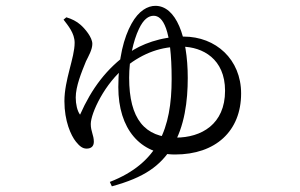

<svg xmlns="http://www.w3.org/2000/svg" viewBox="-20 -573 1040 665"><path d="M360.4 57.1 367.4 72.4C479.8 41.6 535.1 2.2 576.9 -64.8C619.8 -134.6 630.3 -224.7 630.3 -302.8C630.3 -448.3 589.1 -552.8 518.2 -552.8C491.6 -552.8 460.4 -536.1 435.4 -490.7C409.2 -443.3 389.8 -372 389.8 -271.2C389.8 -126.6 465.4 -37.9 586.5 -37.9C726.6 -37.9 815.1 -118.9 815.1 -249.3C815.1 -367.4 727.4 -446.3 616.2 -446.3C535.8 -446.3 467.8 -419.1 426.4 -390C349.3 -336.1 297.2 -266 257.3 -175.8C247.5 -188.5 242.3 -212.5 242.3 -235.2C242.3 -273.7 261.8 -321.5 277.8 -360.7C286.9 -379.4 299.8 -401.1 299.8 -421.2C299.8 -443.6 274.3 -473.7 259.1 -487C245.1 -499.4 228.5 -507.5 209.8 -513.1L200.1 -505C215.6 -484.4 238.5 -458.3 238.5 -424.8C238.5 -372.6 203.1 -296.9 203.1 -222.6C203.1 -153.9 225.4 -104 243.1 -82.1C254.9 -67.7 265.2 -58.3 279.9 -58.3C297.1 -58.3 305 -67.6 305 -82.2C305 -105.1 294.4 -117.3 294.4 -143.5C294.4 -180.8 343.3 -285.8 416.4 -342.4C478 -390.8 539.4 -412.1 609.9 -411.4C681.5 -410.6 759.5 -369.3 759.5 -258.7C759.5 -142.3 677 -96.4 589.1 -96.4C481.6 -96.4 427.3 -160.8 427.3 -303.9C427.3 -367.2 441.4 -431.5 461.2 -472.8C476.9 -506.1 494.3 -518.4 512.3 -518.4C543.5 -518.4 574.5 -474.5 574.5 -299.3C574.5 -128.6 527.9 -8 360.4 57.1Z"/></svg>

Font: Source Han Serif TW VF
Style: Regular
Weight: 250
Designer: Ryoko NISHIZUKA 西塚涼子 (kana & ideographs); Frank Grießhammer (Latin, Greek & Cyrillic); Wenlong ZHANG 张文龙 (bopomofo); San
Foundry: Adobe
Version: Version 2.002;hotconv 1.1.0;makeotfexe 2.6.0